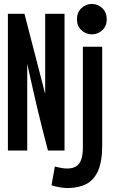

<svg xmlns="http://www.w3.org/2000/svg" viewBox="-20 -763 600 973"><path d="M20 0V-693H104L209 -287V-423V-693H307V0H223Q206 -65 193 -116.5Q180 -168 168.5 -216.5Q157 -265 145 -318.5Q133 -372 118 -440V-281V0ZM321 190Q304 190 279.5 185.5Q255 181 241 176L258 81Q274 85 289.5 88Q305 91 321 91Q349 91 366.5 79.5Q384 68 392 44.5Q400 21 400 -16V-526H498V-28Q498 55 477 102.5Q456 150 416.5 170Q377 190 321 190ZM445 -589Q415 -589 392.5 -610Q370 -631 370 -665Q370 -700 392.5 -721.5Q415 -743 445 -743Q476 -743 498.5 -721.5Q521 -700 521 -665Q521 -631 498.5 -610Q476 -589 445 -589Z"/></svg>

Font: Ubuntu Sans Mono
Style: Bold
Weight: 700
Monospace: yes
Designer: Dalton Maag Ltd
Foundry: Dalton Maag Ltd
Version: Version 1.006